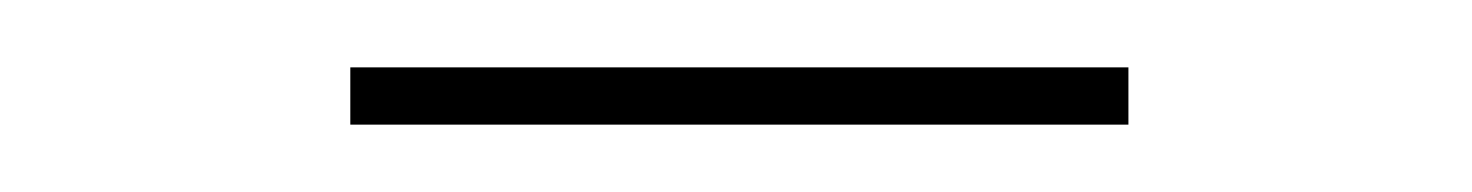

<svg xmlns="http://www.w3.org/2000/svg" viewBox="-20 -528 437 57"><path d="M84 -508H315V-491H84Z"/></svg>

Font: Josefin Sans Thin Thin
Style: Regular
Weight: 250
Version: Version 2.001